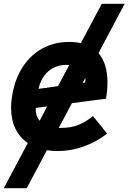

<svg xmlns="http://www.w3.org/2000/svg" viewBox="-26 -778 672 1005"><path d="M219.5 8.5 114 207H-6L119.5 -29.5Q77 -58 54.5 -104.8Q32 -151.5 32 -214Q32 -247.5 38.5 -283Q53.5 -368 94.8 -430.2Q136 -492.5 198 -525.5Q260 -558.5 335.5 -558.5Q370.5 -558.5 397 -552L506.5 -758H626.5L489.5 -500Q536.5 -446 536.5 -346Q536.5 -306 529 -261.5L350.5 -238L281.5 -108.5H293Q345 -108.5 384.5 -124.2Q424 -140 460.5 -170.5L534.5 -79Q485 -38.5 416.5 -13Q348 12.5 275.5 12.5Q247.5 12.5 219.5 8.5ZM420.5 -370 406.5 -344 420 -346Q421.5 -357.5 420.5 -370ZM181.5 -146 221 -221 161.5 -213Q159 -172 181.5 -146ZM277.5 -327 336.5 -438Q332 -438.5 323 -438.5Q267 -438.5 228.5 -406.2Q190 -374 175.5 -313Z"/></svg>

Font: JuliaMono ExtraBoldItalic
Style: Regular
Weight: 800
Italic angle: -9°
Monospace: yes
Designer: cormullion
Foundry: corm
Version: Version 0.049; ttfautohint (v1.8.4)